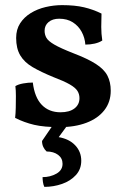

<svg xmlns="http://www.w3.org/2000/svg" viewBox="-20 -487 489 749"><path d="M376 -434Q375 -409 375 -382Q375 -355 379 -329Q367 -321 349.5 -317Q332 -313 313 -313Q311 -340 298.5 -363Q286 -386 264 -400Q242 -414 211 -414Q185 -414 169.5 -401Q154 -388 154 -367Q154 -352 161 -339.5Q168 -327 192 -313Q216 -299 267 -279Q322 -258 354 -237.5Q386 -217 399 -192Q412 -167 412 -133Q412 -89 387 -57Q362 -25 317 -8Q272 9 213 9Q152 9 113.5 0Q75 -9 39 -27Q41 -44 41.5 -67Q42 -90 42 -112.5Q42 -135 40 -151Q51 -158 70.5 -161.5Q90 -165 108 -165Q115 -107 143 -78Q171 -49 216 -49Q251 -49 270.5 -64Q290 -79 290 -104Q290 -120 282 -132.5Q274 -145 252.5 -157.5Q231 -170 189 -186Q140 -206 107.5 -225Q75 -244 59 -271Q43 -298 43 -339Q43 -372 58.5 -396Q74 -420 100 -436Q126 -452 158 -459.5Q190 -467 222 -467Q272 -467 308 -458.5Q344 -450 376 -434ZM153 242Q149 234 147.5 223Q146 212 146 204Q176 204 200 190.5Q224 177 224 152Q224 130 206.5 117Q189 104 162 104Q154 97 149 86.5Q144 76 144 63L198 -16H256L209 48Q250 55 273.5 80Q297 105 297 140Q297 173 276 196Q255 219 222 230.5Q189 242 153 242Z"/></svg>

Font: Vollkorn SemiBold
Style: Regular
Weight: 600
Designer: Friedrich Althausen
Foundry: Friedrich Althausen
Version: Version 5.000